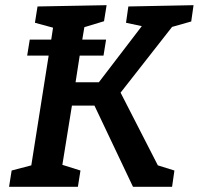

<svg xmlns="http://www.w3.org/2000/svg" viewBox="-20 -722 768 742"><path d="M15 0 25 -63 101 -83 168 -507H85L95 -569H178L185 -615L115 -634L125 -697L392 -702L382 -640L306 -617L298 -569H390L380 -507H288L272 -404H362L528 -621L467 -634L476 -697L728 -702L719 -639L645 -618L446 -364L590 -83L654 -63L645 0H494L345 -314H258L221 -85L291 -63L281 0Z"/></svg>

Font: Bitter SemiBold
Style: Italic
Weight: 600
Italic angle: -9°
Designer: Sol Matas, and Bitter project Authors
Foundry: Sol Matas
Version: Version 2.001